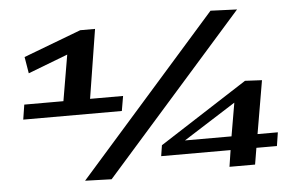

<svg xmlns="http://www.w3.org/2000/svg" viewBox="-52 -817 1407 904"><g transform="rotate(-5 651.5 -365.0)"><path d="M50 -306 61 -376H246L283 -593L95 -521L82 -599L354 -702H424L372 -376H528L516 -306ZM440 10 315 6 973 -740 1098 -735ZM682 -78 690 -129 1106 -397 1186 -393 1143 -142H1239L1229 -78H1132L1119 0H998L1010 -78ZM800 -142H1020L1047 -299Z"/></g></svg>

Font: Georama Extra Expanded SemiBold
Style: Italic
Weight: 600
Width: 8
Italic angle: -9°
Designer: Jean-Baptiste Levee
Foundry: Production Type
Version: Version 1.000